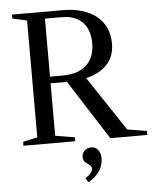

<svg xmlns="http://www.w3.org/2000/svg" viewBox="-64 -824 905 1123"><g transform="rotate(-5 388.0 -262.0)"><path d="M49 -23V0H353V-23L239 -42V-350H335L559 0H776V-23L662 -42L449 -362C502.3 -374.7 543.7 -396.8 573 -428.5C602.3 -460.2 617 -501 617 -551C617 -586.3 610.5 -617.7 597.5 -645C584.5 -672.3 566.2 -695.2 542.5 -713.5C518.8 -731.8 490.7 -745.8 458 -755.5C425.3 -765.2 389.3 -770 350 -770H49V-747L134 -728V-42ZM304 -389H239V-730H321C341.7 -730 358.8 -729.2 372.5 -727.5C386.2 -725.8 398.7 -722.7 410 -718C439.3 -706.7 462 -687.8 478 -661.5C494 -635.2 502 -601.7 502 -561C502 -539.7 499 -518.8 493 -498.5C487 -478.2 476.7 -459.7 462 -443C446.7 -426.3 427 -413.2 403 -403.5C379 -393.8 346 -389 304 -389ZM394 222 410 246C468.7 211.3 498 166 498 110C498 92 493 76.5 483 63.5C473 50.5 460 44 444 44C428 44 414.7 48.8 404 58.5C393.3 68.2 388 80.3 388 95C388 107 390.5 115.8 395.5 121.5C400.5 127.2 406.2 132.2 412.5 136.5C418.8 140.8 424.5 145.3 429.5 150C434.5 154.7 437 161.3 437 170C437 176.7 433 184.8 425 194.5C417 204.2 406.7 213.3 394 222Z"/></g></svg>

Font: Libre Caslon Text
Style: Regular
Weight: 400
Designer: Pablo Impallari, Rodrigo Fuenzalida
Foundry: Pablo Impallari, Rodrigo Fuenzalida
Version: Version 1.000; ttfautohint (v0.93) -l 8 -r 50 -G 200 -x 14 -